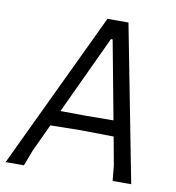

<svg xmlns="http://www.w3.org/2000/svg" viewBox="-88 -707 711 774"><g transform="rotate(10 267.0 -320.0)"><path d="M500 0H424L418 -62L397 -177L261 -179L138 -177L86 -66L61 0H-14L290 -640H376ZM385 -241 325 -562H318L168 -241L274 -240Z"/></g></svg>

Font: Alegreya Sans SC
Style: Italic
Weight: 400
Italic angle: -7°
Designer: Juan Pablo del Peral
Foundry: Huerta Tipografica
Version: Version 2.008; ttfautohint (v1.6)